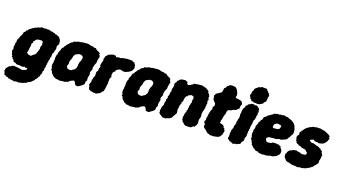

<svg xmlns="http://www.w3.org/2000/svg" viewBox="-75 -1455 4227 2376"><g transform="rotate(20 2038.0 -267.5)"><path d="M137 221H115L97 215H75L67 205L49 204L22 190L10 186L8 168L2 156L-4 138L3 109L14 92L24 83L34 68L51 67L64 53L78 49L88 46L107 48H121L149 51L164 53L178 56L180 57L202 59L224 49L238 47L251 33L252 14L234 20L223 16L210 11L199 19L169 20L151 15H145L128 17L108 16L98 8L77 1L64 -2L59 -16L53 -25L40 -31L36 -47L22 -53L24 -70L11 -83L12 -95L4 -108L1 -128L8 -143L7 -164L2 -178L8 -196V-224L14 -244V-261L17 -280L29 -298L36 -327L44 -338L57 -368L55 -376L63 -389L79 -405L83 -420L101 -427V-439L123 -453L134 -463L152 -476L162 -478L173 -490L192 -494L206 -504L214 -506L229 -507L243 -519L261 -521L279 -517L311 -524L315 -519L340 -522L364 -517L378 -512L398 -514L408 -505L423 -506L435 -497L456 -495L476 -485L490 -481L493 -472L510 -455L509 -449L519 -435L516 -418L523 -399L508 -377L503 -359L505 -335V-321L496 -298V-289L493 -274L483 -261L482 -230V-215L475 -202V-183L474 -174L467 -159L469 -141L461 -130L467 -113L458 -101L460 -87L459 -70L452 -50L455 -27L444 -13L445 1L444 15L435 37L429 60L420 70L407 98L392 112L388 124L379 132L356 156L338 169L325 172L312 182L295 196L275 199L266 208L247 210L228 217L211 220L180 218L151 226ZM234 -142 246 -145 258 -158 272 -169 283 -177 294 -190 297 -198 301 -214 307 -227 311 -241 314 -253 317 -264 316 -275 314 -286 317 -294 321 -300 324 -310 325 -324 323 -332V-345L318 -357L308 -366L295 -365H288L275 -364L261 -363L252 -361L241 -354L233 -351L226 -339L219 -331L210 -321V-312L209 -300L203 -294L198 -288V-276L199 -267L198 -250L194 -231L192 -219V-208L191 -199L190 -186L187 -176L181 -164L191 -157L198 -153L209 -146L220 -144Z M737 17 708 20 675 25 652 19 629 20 622 14 602 8 590 -2 576 -15 559 -32 550 -57 536 -63 539 -90 528 -102 530 -119 526 -133 533 -159 531 -176 535 -195 534 -209 533 -230 538 -263 548 -276 544 -287 551 -308 562 -334 565 -347 570 -364 586 -377 591 -392 603 -404 608 -418 618 -429 637 -446 639 -454 654 -468 675 -477 676 -487 695 -494 709 -497 737 -510H754L785 -518L820 -521L848 -524L870 -522L892 -515L899 -514L916 -513L932 -512L941 -505L965 -506L976 -494L994 -484L1011 -477L1033 -464L1030 -447L1039 -439L1046 -421L1040 -398L1035 -371L1034 -349V-337L1026 -321L1016 -295L1015 -277L1010 -268L1015 -246L1000 -207L999 -193L1006 -177L998 -140L996 -126L997 -107L1000 -97L986 -69L987 -56L985 -38L973 -28L964 -18L946 -6L932 5L918 13L906 14L883 11L875 0L863 -25L849 -36L840 -34L823 -27L796 -11L787 2L761 10L749 17ZM744 -143 755 -144H763L774 -146L781 -153L789 -160L795 -163L806 -168L813 -177L817 -186L824 -197L827 -206L830 -225L829 -233V-245L832 -260L833 -270L837 -280L841 -288L845 -296L849 -306L848 -312L853 -326L851 -336V-345L843 -357L832 -362L824 -368L810 -366L798 -368L786 -362L776 -357L763 -351L754 -347L747 -337L741 -327L737 -319L734 -305L732 -296L730 -287L728 -276L724 -268L718 -255L716 -243L713 -234L715 -223L716 -209L712 -199L706 -186L705 -174L709 -169L712 -162L714 -157L721 -150L727 -147L737 -146Z M1118 20 1104 16 1087 15 1079 10 1059 1 1052 -22 1050 -38 1039 -56 1046 -73 1055 -99 1052 -123 1061 -136V-156L1070 -171L1074 -187L1071 -223L1074 -236L1088 -257L1085 -283L1093 -294L1095 -315L1088 -323L1093 -357L1100 -379L1103 -395L1100 -421L1107 -436L1110 -453L1127 -469L1141 -486L1152 -487L1168 -497L1179 -498L1197 -507L1214 -502L1228 -505L1238 -487L1260 -492L1271 -499L1288 -493L1311 -502L1336 -509L1350 -508L1367 -514H1375L1398 -515L1439 -516L1448 -512L1453 -505L1476 -501L1480 -490L1489 -479L1496 -465L1493 -454L1500 -439L1491 -416L1479 -394L1462 -382L1451 -373L1432 -365L1411 -355L1396 -352L1373 -353L1359 -357L1351 -361L1331 -358L1314 -352L1299 -339L1288 -332L1289 -316L1270 -305L1263 -287L1260 -254L1268 -243L1261 -225L1255 -212L1252 -190L1254 -181L1252 -162L1256 -145L1251 -134L1250 -120L1248 -100L1245 -72L1239 -47L1235 -35L1218 -25L1214 -12L1197 3L1182 8L1172 16L1152 23L1148 20Z M1667 17 1638 20 1605 25 1582 19 1559 20 1552 14 1532 8 1520 -2 1506 -15 1489 -32 1480 -57 1466 -63 1469 -90 1458 -102 1460 -119 1456 -133 1463 -159 1461 -176 1465 -195 1464 -209 1463 -230 1468 -263 1478 -276 1474 -287 1481 -308 1492 -334 1495 -347 1500 -364 1516 -377 1521 -392 1533 -404 1538 -418 1548 -429 1567 -446 1569 -454 1584 -468 1605 -477 1606 -487 1625 -494 1639 -497 1667 -510H1684L1715 -518L1750 -521L1778 -524L1800 -522L1822 -515L1829 -514L1846 -513L1862 -512L1871 -505L1895 -506L1906 -494L1924 -484L1941 -477L1963 -464L1960 -447L1969 -439L1976 -421L1970 -398L1965 -371L1964 -349V-337L1956 -321L1946 -295L1945 -277L1940 -268L1945 -246L1930 -207L1929 -193L1936 -177L1928 -140L1926 -126L1927 -107L1930 -97L1916 -69L1917 -56L1915 -38L1903 -28L1894 -18L1876 -6L1862 5L1848 13L1836 14L1813 11L1805 0L1793 -25L1779 -36L1770 -34L1753 -27L1726 -11L1717 2L1691 10L1679 17ZM1674 -143 1685 -144H1693L1704 -146L1711 -153L1719 -160L1725 -163L1736 -168L1743 -177L1747 -186L1754 -197L1757 -206L1760 -225L1759 -233V-245L1762 -260L1763 -270L1767 -280L1771 -288L1775 -296L1779 -306L1778 -312L1783 -326L1781 -336V-345L1773 -357L1762 -362L1754 -368L1740 -366L1728 -368L1716 -362L1706 -357L1693 -351L1684 -347L1677 -337L1671 -327L1667 -319L1664 -305L1662 -296L1660 -287L1658 -276L1654 -268L1648 -255L1646 -243L1643 -234L1645 -223L1646 -209L1642 -199L1636 -186L1635 -174L1639 -169L1642 -162L1644 -157L1651 -150L1657 -147L1667 -146Z M2091 -503 2097 -507 2114 -509 2145 -513 2166 -503 2176 -498 2178 -475 2198 -469 2223 -480 2229 -486 2248 -495 2254 -506 2273 -512 2285 -513 2308 -518H2320L2339 -520L2358 -523L2378 -518L2388 -516L2402 -513L2424 -504L2431 -499L2447 -490L2458 -482L2457 -471L2465 -457L2477 -452L2481 -437L2488 -423L2485 -408L2487 -397L2497 -381L2486 -367L2489 -352L2495 -340L2489 -318L2493 -304L2486 -290L2491 -274L2482 -245L2478 -227L2476 -214L2473 -198V-182L2476 -166V-152L2473 -135L2467 -118L2465 -101L2469 -86V-59L2464 -45L2457 -32L2446 -13L2428 -8L2415 1L2405 13L2382 15L2363 17L2356 16L2331 15L2316 8L2306 0L2303 -5L2290 -17L2281 -21L2279 -36L2267 -48L2274 -59L2266 -74L2272 -90L2274 -116L2279 -135L2287 -147L2284 -166L2295 -181L2291 -192L2296 -213L2294 -231L2303 -245L2300 -261L2310 -275L2307 -297L2308 -313L2313 -334L2309 -347L2302 -360L2275 -365L2252 -354L2242 -352L2236 -335L2221 -331L2213 -314L2206 -295L2204 -273V-256L2190 -241L2195 -230L2188 -213L2183 -197L2180 -179L2179 -164L2177 -146L2174 -134L2180 -116L2181 -90L2172 -75L2162 -58L2154 -44L2145 -29L2144 -21L2125 -10L2119 -1L2099 2L2084 10L2066 18L2055 14L2038 19L2019 8L2011 3L1999 -4L1990 -12L1975 -25L1979 -38L1972 -51L1978 -80V-96L1983 -110L1993 -132L1996 -140L1994 -157L1995 -175L2004 -190L1997 -203L2006 -221L2011 -233L2006 -248L2013 -267L2017 -276V-296L2019 -309L2026 -324L2023 -343L2022 -355L2030 -373L2031 -387L2033 -404L2029 -430L2039 -444L2048 -456L2049 -470L2066 -481L2071 -493Z M2657 23 2646 13 2631 14 2609 0 2603 -7 2597 -13 2575 -30 2561 -40 2550 -58 2556 -76 2548 -94 2537 -104 2538 -121 2549 -138 2545 -152 2548 -172 2553 -190 2551 -202 2556 -218V-229L2564 -260L2567 -274L2576 -285L2574 -304V-319L2588 -334V-359L2585 -369L2561 -394L2548 -408V-419L2546 -431L2539 -457L2551 -471L2549 -479L2561 -490L2585 -504L2600 -515L2617 -527L2625 -559V-582L2641 -595L2656 -626L2669 -629L2677 -641L2695 -648L2717 -649L2742 -647L2758 -643L2769 -633L2785 -613L2790 -600L2795 -591L2800 -579L2805 -552L2798 -532L2812 -518L2839 -517L2865 -511L2883 -506L2888 -498L2899 -481L2902 -468L2893 -453L2891 -427L2889 -410L2869 -394L2859 -382L2844 -377L2819 -369L2809 -360L2792 -352L2782 -350L2769 -348L2756 -332L2752 -302L2750 -284L2742 -269L2740 -254L2735 -239V-225L2732 -210L2725 -198L2727 -181L2723 -162L2758 -155L2772 -148L2784 -136V-124L2801 -116L2800 -105L2812 -91L2805 -51L2801 -36L2781 -5L2758 10L2748 11L2724 17L2703 21L2679 20Z M3027 -544 3020 -550H2998L2991 -563L2970 -579L2971 -593L2960 -599L2956 -619L2964 -628L2967 -666L2977 -681L2981 -705L3002 -723L3025 -743L3051 -749L3064 -761L3078 -757L3107 -758L3131 -756L3135 -742L3153 -728L3159 -717L3174 -709L3173 -697L3184 -685L3176 -668L3174 -629L3170 -605L3147 -584L3146 -572L3125 -559L3106 -547L3076 -541L3060 -544ZM2972 24H2952L2938 15L2904 4L2898 -3L2885 -12L2880 -27L2886 -39L2885 -69L2884 -92L2889 -113L2887 -127L2894 -144L2902 -164L2901 -185L2912 -216L2916 -231L2910 -242L2918 -255L2917 -273L2927 -301L2926 -311L2927 -331L2923 -346L2928 -370L2927 -392L2929 -403L2935 -430L2948 -447L2952 -473L2966 -480L2976 -499L2987 -502L3013 -520L3034 -522L3064 -516L3084 -521L3094 -510L3113 -497L3126 -480L3121 -470L3130 -452L3123 -440L3127 -410L3118 -397L3123 -379L3116 -367L3114 -345L3105 -335L3103 -307L3104 -287L3098 -272V-257L3093 -247L3097 -228L3091 -213L3095 -201L3087 -184L3090 -166L3087 -154L3089 -138L3086 -110L3078 -96L3077 -67L3075 -53L3054 -28L3051 -8L3037 2L3022 5L3008 16L2988 15Z M3334 25 3321 23 3298 22 3291 12 3274 11 3256 10 3242 -1 3230 -10 3221 -11 3212 -20 3201 -33 3184 -45V-61L3174 -70L3170 -83L3164 -99L3148 -110L3155 -121L3152 -133L3147 -151L3143 -171V-183L3147 -205L3143 -219L3148 -231L3155 -254L3153 -277L3160 -293L3165 -305L3172 -325L3169 -336L3184 -349L3188 -366L3202 -381L3207 -396L3208 -409L3217 -420L3237 -433L3242 -441L3253 -454L3271 -463L3292 -479L3308 -488L3314 -498L3331 -503L3356 -510H3379L3393 -516L3416 -515L3424 -520L3441 -522L3467 -516H3482L3497 -514L3505 -508L3517 -503L3538 -499L3557 -487L3570 -480L3587 -467L3591 -458L3602 -448L3607 -433L3612 -419L3616 -410L3624 -383L3621 -372L3625 -354L3620 -343L3613 -325L3600 -310L3598 -295L3585 -281L3573 -256L3559 -250L3530 -235L3502 -224L3490 -227L3470 -223L3447 -212H3431H3418L3400 -209L3387 -208L3353 -204L3342 -196L3326 -183L3330 -171L3331 -158L3336 -153L3343 -143L3352 -141L3375 -138L3382 -142L3403 -143L3412 -152L3422 -158L3454 -161L3476 -160L3485 -156L3500 -160L3518 -148H3530V-135L3547 -114L3556 -98L3558 -83L3556 -57L3541 -35L3531 -29L3524 -18L3498 -6L3481 3L3461 6H3445L3431 14L3404 19L3385 22L3367 19L3361 25ZM3369 -329H3378L3386 -330L3392 -331L3398 -332H3410L3419 -335L3426 -338L3434 -340L3440 -345L3444 -353L3449 -362L3447 -372L3449 -379L3452 -385L3447 -389L3440 -392L3432 -394L3424 -395L3415 -397L3407 -398L3394 -397L3387 -394L3377 -389L3371 -384L3365 -379L3359 -372L3358 -363L3356 -354L3355 -345L3356 -337L3362 -332Z M3657 0 3643 -13 3635 -24 3624 -37 3618 -50 3616 -76 3624 -93 3631 -112 3647 -135 3672 -146 3683 -152 3698 -161 3711 -160 3729 -167 3748 -160 3781 -156 3794 -149 3807 -147 3827 -149 3850 -152 3862 -164V-185L3850 -192L3840 -204L3827 -213L3814 -216L3785 -219L3770 -226L3749 -234H3733L3728 -243L3703 -253L3695 -259L3696 -271L3680 -283L3685 -294L3676 -310V-337L3694 -361L3692 -380L3691 -394L3709 -409L3706 -416L3723 -432L3727 -443L3738 -454L3755 -473L3764 -476L3776 -485L3790 -496L3804 -499L3819 -508L3834 -515L3845 -512L3857 -519L3873 -520L3920 -522L3945 -517L3959 -512L3970 -515L3989 -506L4015 -496L4035 -486L4044 -481L4058 -468L4053 -451L4067 -443L4058 -424L4053 -407L4045 -394L4036 -380L4030 -378L4020 -363L4000 -355L3990 -351L3960 -344L3936 -350L3919 -348L3895 -355L3891 -363L3878 -362L3860 -355L3846 -347V-335L3864 -325L3873 -320H3902L3928 -313L3945 -306L3966 -304L3993 -289L4005 -285L4010 -274L4030 -266L4031 -255L4036 -240L4046 -229L4051 -212L4046 -199L4047 -186L4042 -154L4036 -137L4042 -129L4039 -110L4022 -86L4000 -62L3991 -46L3981 -39L3959 -25L3953 -17L3933 -10L3911 5L3894 7L3874 15L3855 17L3839 15L3821 23L3790 24L3787 17L3768 22L3752 19L3730 20L3720 13L3706 12L3687 6L3683 7Z"/></g></svg>

Font: Winky Rough ExtraBold
Style: Italic
Weight: 800
Italic angle: -8.97852°
Designer: Simon Atzbach
Foundry: typofactur
Version: Version 1.206; ttfautohint (v1.8.4.7-5d5b)